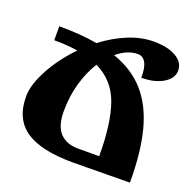

<svg xmlns="http://www.w3.org/2000/svg" viewBox="-127 -852 988 982"><g transform="rotate(20 367.0 -361.5)"><path d="M550 -527Q551 -581 536 -608Q521 -635 493 -635Q436 -635 380 -588Q487 -551 552.5 -476.5Q618 -402 648.5 -286Q679 -170 679 -3L370 0Q195 0 112 -57Q29 -114 29 -236Q29 -300 75 -385Q121 -470 195 -546Q138 -555 66 -555V-631Q184 -631 274 -615Q339 -665 409.5 -694Q480 -723 548 -723Q624 -723 669.5 -696.5Q715 -670 715 -626Q715 -583 668.5 -555Q622 -527 550 -527ZM312 -511Q277 -456 256.5 -384.5Q236 -313 236 -230Q236 -151 271 -113.5Q306 -76 370 -76H485Q485 -256 447.5 -360Q410 -464 312 -511Z"/></g></svg>

Font: Noto Serif Armenian Black
Style: Regular
Weight: 900
Designer: Monotype Design team
Foundry: Monotype Imaging Inc.
Version: Version 1.000